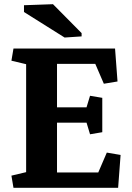

<svg xmlns="http://www.w3.org/2000/svg" viewBox="-20 -891 627 911"><path d="M250.5 -309.1V-72.8H446.3L486.8 -167L552.2 -155.8L540.5 0H43.9L34.2 -57.6L104 -74.2V-586.4L34.2 -603L43.9 -660.6H525.9L537.6 -504.4L472.7 -493.7L432.1 -587.9H250.5V-381.8H390.6L407.2 -436.5L465.3 -426.8V-263.7L407.2 -253.9L390.6 -309.1ZM367.2 -718.3 286.6 -712.9 93.8 -834V-866.2L231.4 -871.1L367.2 -733.9Z"/></svg>

Font: NoticiaText-Bold
Style: Bold
Weight: 700
Designer: JM Sole
Foundry: JM Sole
Version: Version 1.003